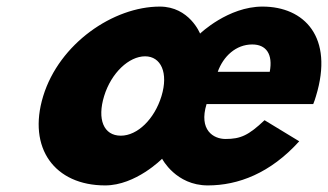

<svg xmlns="http://www.w3.org/2000/svg" viewBox="-20 -548 996 583"><path d="M931.1 -232C933.9 -238 937.3 -249 939.4 -256C994.5 -436 903.6 -528 777 -528C672.6 -528 587.5 -446 587.5 -446C587.5 -446 555.1 -528 465.3 -528C324.3 -528 160 -416 111.1 -256C62.8 -98 146.2 15 299.3 15C392.3 15 472.2 -66 472.2 -66C472.2 -66 513.8 15 611 15C703.4 15 800.9 -22 888.6 -119L783.3 -183C734.5 -137 710.8 -126 664.7 -126C628.2 -126 583 -153 607.2 -232ZM641.2 -330C658 -377 696.5 -413 745.9 -413C788.1 -413 809.2 -384 799.1 -330ZM296.1 -256C317.8 -327 371.7 -377 420.6 -377C468.7 -377 492 -327 470.3 -256C448.9 -186 397.2 -136 346.9 -136C294.4 -136 274.7 -186 296.1 -256Z"/></svg>

Font: Hussar
Style: BdSuprConOblThree
Weight: 700
Foundry: Cannot Into Space Fonts
Version: Version 2.00